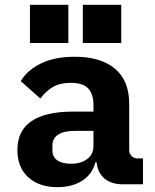

<svg xmlns="http://www.w3.org/2000/svg" viewBox="-20 -763 640 795"><path d="M487 0Q441 0 412.5 -24Q384 -48 380 -91H375Q362 -41 320 -14.5Q278 12 218 12Q142 12 97 -29Q52 -70 52 -142Q52 -301 284 -301H367V-327Q367 -374 345 -397Q323 -420 273 -420Q229 -420 199.5 -403Q170 -386 147 -355L66 -427Q93 -473 150 -500.5Q207 -528 290 -528Q397 -528 456 -478.5Q515 -429 515 -333V-141Q515 -127 525 -117Q535 -107 549 -107H572V0ZM367 -159V-221H288Q244 -221 220.5 -205.5Q197 -190 197 -160V-140Q197 -113 217.5 -99Q238 -85 274 -85Q315 -85 341 -104.5Q367 -124 367 -159ZM482 -743V-585H323V-743ZM263 -743V-585H104V-743Z"/></svg>

Font: iA Writer Mono V
Style: Regular
Weight: 400
Designer: Mike Abbink, Paul van der Laan, Pieter van Rosmalen
Foundry: Bold Monday
Version: Version 2.000